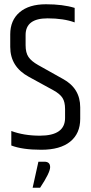

<svg xmlns="http://www.w3.org/2000/svg" viewBox="-20 -697 428 900"><path d="M188 61Q215 61 215 86.5Q215 112 168 183H133L160 61ZM28 -536Q28 -602 72 -639.5Q116 -677 195.5 -677Q275 -677 330 -660V-592Q278 -611 203 -611Q100 -611 100 -533V-485Q100 -450 113.5 -430Q127 -410 159 -392L275 -327Q356 -283 356 -194V-140Q356 -71 309 -33Q262 5 173.5 5Q85 5 33 -15V-83Q92 -61 167 -61Q285 -61 285 -144V-186Q285 -219 273 -238Q261 -257 230 -274L115 -337Q28 -384 28 -477Z"/></svg>

Font: Khand
Style: Regular
Weight: 400
Designer: Devanagari: Sanchit Sawaria, Jyotish Sonowal; Latin: Satya Rajpurohit
Foundry: Indian Type Foundry
Version: Version 1.100;PS 1.0;hotconv 1.0.78;makeotf.lib2.5.61930; tt